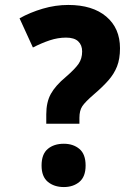

<svg xmlns="http://www.w3.org/2000/svg" viewBox="-20 -744 564 776"><path d="M167 -244V-282Q167 -331 185.5 -364.5Q204 -398 246 -433Q283 -465 297.5 -486Q312 -507 312 -536Q312 -562 296 -577Q280 -592 247 -592Q214 -592 181 -581Q148 -570 113 -552L59 -670Q102 -694 153 -709Q204 -724 256 -724Q354 -724 409.5 -677Q465 -630 465 -549Q465 -506 453 -475.5Q441 -445 417.5 -418.5Q394 -392 360 -363Q324 -332 312.5 -314.5Q301 -297 301 -268V-244ZM148 -75Q148 -121 173 -142Q198 -163 238 -163Q276 -163 301 -142Q326 -121 326 -75Q326 -30 301 -9Q276 12 238 12Q199 12 173.5 -9Q148 -30 148 -75Z"/></svg>

Font: Noto Sans Gurmukhi SemiCondensed ExtraBold
Style: Regular
Weight: 800
Width: 4
Designer: Jelle Bosma - Monotype Design Team
Foundry: Monotype Imaging Inc.
Version: Version 2.004; ttfautohint (v1.8.4.7-5d5b)